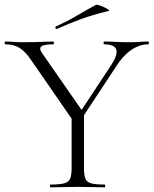

<svg xmlns="http://www.w3.org/2000/svg" viewBox="-25 -803 658 823"><path d="M297 -290 453 -526Q481 -570 473 -591.5Q465 -613 421 -613Q419 -613 419 -619Q419 -625 421 -625Q447 -625 471 -623.5Q495 -622 533 -622Q558 -622 573.5 -623.5Q589 -625 611 -625Q613 -625 613 -619Q613 -613 611 -613Q586 -613 562 -602.5Q538 -592 516.5 -572Q495 -552 476 -523L313 -276ZM298 -271 111 -542Q85 -581 60 -597Q35 -613 -2 -613Q-5 -613 -5 -619Q-5 -625 -2 -625Q15 -625 34.5 -623.5Q54 -622 71 -622Q98 -622 121.5 -622.5Q145 -623 166 -624Q187 -625 204 -625Q206 -625 206 -619Q206 -613 204 -613Q163 -613 152 -604Q141 -595 157 -573L335 -317ZM282 -310 335 -319V-81Q335 -52 341 -37Q347 -22 366 -17Q385 -12 423 -12Q426 -12 426 -6Q426 0 423 0Q400 0 371 -1Q342 -2 308 -2Q275 -2 245 -1Q215 0 192 0Q189 0 189 -6Q189 -12 192 -12Q230 -12 249.5 -17Q269 -22 275.5 -37Q282 -52 282 -81ZM219 -679Q215 -677 213 -682.5Q211 -688 214 -689Q264 -712 304.5 -736Q345 -760 386 -782Q389 -784 400 -780.5Q411 -777 422.5 -771.5Q434 -766 440 -761.5Q446 -757 441 -756Q374 -740 322 -721Q270 -702 219 -679Z"/></svg>

Font: Cormorant Light
Style: Regular
Weight: 300
Designer: Christian Thalmann (Catharsis Fonts)
Foundry: Catharsis Fonts
Version: Version 4.000